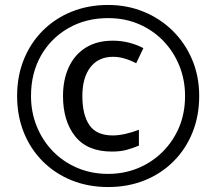

<svg xmlns="http://www.w3.org/2000/svg" viewBox="-20 -744 872 774"><path d="M416 10Q336 10 269 -17Q202 -44 152.5 -93.5Q103 -143 76 -210Q49 -277 49 -357Q49 -437 76 -504Q103 -571 152.5 -620.5Q202 -670 269 -697Q336 -724 416 -724Q492 -724 558.5 -697Q625 -670 675.5 -620.5Q726 -571 754.5 -504Q783 -437 783 -357Q783 -277 756 -210Q729 -143 679.5 -93.5Q630 -44 563 -17Q496 10 416 10ZM416 -43Q480 -43 536 -66Q592 -89 635 -131.5Q678 -174 702 -231Q726 -288 726 -357Q726 -422 703 -479Q680 -536 638.5 -579Q597 -622 540.5 -646.5Q484 -671 416 -671Q326 -671 255.5 -630.5Q185 -590 145 -519.5Q105 -449 105 -357Q105 -292 128 -235Q151 -178 192.5 -135Q234 -92 291 -67.5Q348 -43 416 -43ZM431 -133Q332 -133 283 -194.5Q234 -256 234 -357Q234 -422 257 -472.5Q280 -523 325 -551.5Q370 -580 435 -580Q500 -580 558 -550L529 -489Q479 -515 436 -515Q377 -515 344.5 -473Q312 -431 312 -357Q312 -281 340.5 -239.5Q369 -198 435 -198Q458 -198 486.5 -204.5Q515 -211 540 -221V-157Q516 -147 491 -140Q466 -133 431 -133Z"/></svg>

Font: Noto Sans Mongolian
Style: Regular
Weight: 400
Designer: Monotype Design Team
Foundry: Monotype Imaging Inc.
Version: Version 3.001; ttfautohint (v1.8.4.7-5d5b)